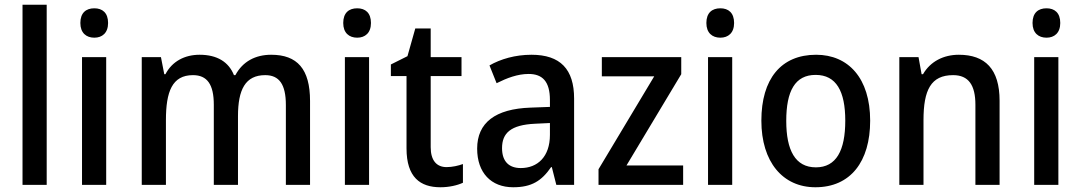

<svg xmlns="http://www.w3.org/2000/svg" viewBox="-20 -780 4560 810"><path d="M177 0V-760H75V0Z M378 -745C343 -745 319 -726 319 -683C319 -641 344 -621 378 -621C411 -621 436 -641 436 -683C436 -726 412 -745 378 -745ZM428 -539H326V0H428Z M1124 -549C1058 -549 1004 -521 973 -463H967C945 -518 897 -549 822 -549C759 -549 706 -521 678 -467H673L659 -539H578V0H680V-273C680 -393 706 -463 794 -463C854 -463 882 -424 882 -338V0H984V-290C984 -402 1015 -463 1099 -463C1158 -463 1186 -424 1186 -337V0H1288V-354C1288 -489 1234 -549 1124 -549Z M1487 -745C1452 -745 1428 -726 1428 -683C1428 -641 1453 -621 1487 -621C1520 -621 1545 -641 1545 -683C1545 -726 1521 -745 1487 -745ZM1537 -539H1435V0H1537Z M1864 -75C1822 -75 1797 -103 1797 -159V-459H1927V-539H1797V-660H1732L1699 -543L1629 -508V-459H1695V-154C1695 -32 1753 10 1838 10C1875 10 1909 2 1933 -9V-88C1914 -81 1888 -75 1864 -75Z M2222 -549C2154 -549 2092 -531 2045 -504L2075 -429C2119 -451 2164 -468 2210 -468C2268 -468 2300 -437 2300 -358V-329L2219 -326C2069 -321 1993 -262 1993 -153C1993 -51 2052 10 2145 10C2223 10 2265 -17 2305 -75H2308L2327 0H2402V-364C2402 -488 2344 -549 2222 -549ZM2237 -258 2300 -261V-211C2300 -119 2248 -71 2177 -71C2129 -71 2098 -97 2098 -155C2098 -219 2135 -253 2237 -258Z M2862 0V-82H2623L2854 -467V-539H2519V-458H2740L2505 -66V0Z M3019 -745C2984 -745 2960 -726 2960 -683C2960 -641 2985 -621 3019 -621C3052 -621 3077 -641 3077 -683C3077 -726 3053 -745 3019 -745ZM3069 -539H2967V0H3069Z M3651 -271C3651 -450 3559 -549 3423 -549C3275 -549 3192 -447 3192 -271C3192 -97 3282 10 3420 10C3568 10 3651 -98 3651 -271ZM3297 -270C3297 -396 3334 -464 3421 -464C3508 -464 3546 -395 3546 -271C3546 -145 3508 -74 3422 -74C3335 -74 3297 -146 3297 -270Z M4025 -549C3961 -549 3905 -521 3874 -467H3868L3855 -539H3774V0H3876V-273C3876 -400 3907 -463 4001 -463C4066 -463 4095 -421 4095 -338V0H4197V-355C4197 -489 4136 -549 4025 -549Z M4395 -745C4360 -745 4336 -726 4336 -683C4336 -641 4361 -621 4395 -621C4428 -621 4453 -641 4453 -683C4453 -726 4429 -745 4395 -745ZM4445 -539H4343V0H4445Z"/></svg>

Font: Noto Sans Myanmar UI SemiCondensed Medium
Style: Regular
Weight: 500
Width: 4
Designer: Monotype Design Team
Foundry: Monotype Imaging Inc.
Version: Version 2.103